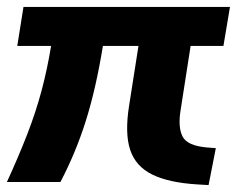

<svg xmlns="http://www.w3.org/2000/svg" viewBox="-23 -527 686 556"><path d="M-3 0Q31 -74 56 -138.5Q81 -203 97.5 -265Q114 -327 125 -394H27L45 -507H643L624 -394H529L500 -208Q492 -159 505.5 -132Q519 -105 576 -100L602 -98L581 9L548 7Q466 2 418 -21.5Q370 -45 354 -93Q338 -141 351 -222L378 -394H275Q255 -271 226 -178.5Q197 -86 152 0Z"/></svg>

Font: Winston
Style: Bold Italic
Weight: 700
Italic angle: -9°
Designer: Original fonts by Vernon Adams / Changes by Cristiano Sobral
Foundry: Original fonts by Vernon Adams / Changes by Cristiano Sobral
Version: Version 2.503;July 17, 2020;FontCreator 13.0.0.2655 64-bit